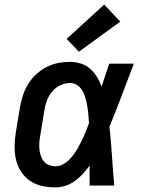

<svg xmlns="http://www.w3.org/2000/svg" viewBox="-20 -807 640 835"><path d="M221 8Q191 8 162 1.5Q133 -5 110 -21Q87 -37 71.5 -61Q56 -85 49.5 -113Q43 -141 43.5 -171.5Q44 -202 49 -232L67 -342Q72 -368 80 -393Q88 -418 102.5 -441.5Q117 -465 137.5 -484Q158 -503 182.5 -515.5Q207 -528 233 -533Q259 -538 285 -538Q309 -538 332 -530.5Q355 -523 372.5 -507.5Q390 -492 402 -472Q414 -452 422 -431Q430 -456 438.5 -480.5Q447 -505 455 -530H562Q536 -462 510 -393Q484 -324 456 -256Q463 -192 467 -128Q471 -64 477 0H370Q370 -22 369.5 -43.5Q369 -65 370 -87Q356 -68 340 -50.5Q324 -33 305 -19.5Q286 -6 264.5 1Q243 8 221 8ZM221 -84Q241 -84 259.5 -95.5Q278 -107 291.5 -123.5Q305 -140 315.5 -158Q326 -176 335 -194.5Q344 -213 352 -232.5Q360 -252 367 -271Q366 -289 364.5 -307Q363 -325 360 -342.5Q357 -360 352.5 -377.5Q348 -395 340 -410Q332 -425 317.5 -435.5Q303 -446 285 -446Q263 -446 242 -436Q221 -426 206.5 -408.5Q192 -391 184 -369.5Q176 -348 173 -327L155 -217Q152 -202 151 -187Q150 -172 151.5 -157.5Q153 -143 157.5 -129.5Q162 -116 170.5 -105.5Q179 -95 192.5 -89.5Q206 -84 221 -84ZM323 -582 270 -638 433 -787 503 -713Z"/></svg>

Font: Iosevka Curly SmBdExObl
Style: Regular
Weight: 600
Width: 7
Italic angle: -9°
Monospace: yes
Designer: Belleve Invis
Foundry: Belleve Invis
Version: Version 11.1.0; ttfautohint (v1.8.3)